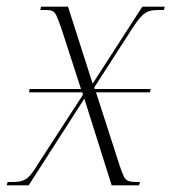

<svg xmlns="http://www.w3.org/2000/svg" viewBox="-35 -556 514 576"><path d="M-15 0 -12 -10H1Q20 -10 31.5 -13.5Q43 -17 53.5 -28Q64 -39 79 -64L214 -272L212 -279H52L54 -289H208L149 -471Q140 -496 135 -507.5Q130 -519 123 -522.5Q116 -526 102 -526H86L88 -536H169L243 -305L392 -536H459L457 -526H441Q425 -526 413.5 -523Q402 -520 390.5 -508.5Q379 -497 362 -471L248 -294L249 -289H417L415 -279H253L325 -56Q332 -36 336.5 -26.5Q341 -17 349.5 -13.5Q358 -10 375 -10H385L382 0H300L218 -260L51 0Z"/></svg>

Font: Noto Serif Display SemiCondensed ExtraLight
Style: Italic
Weight: 200
Width: 4
Italic angle: -12°
Designer: Monotype Design Team
Foundry: Monotype Imaging Inc.
Version: Version 2.009